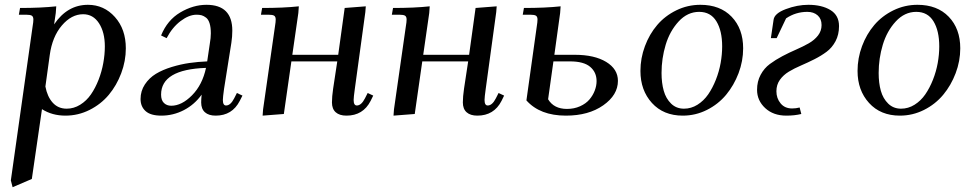

<svg xmlns="http://www.w3.org/2000/svg" viewBox="-20 -472 4023 795"><path d="M24.9 274.9 115.2 -363.8Q118.2 -380.9 118.2 -391.1Q118.2 -402.8 111.8 -407Q105.5 -411.1 87.9 -411.1H58.1L63 -439Q149.4 -439 212.9 -445.8L210.9 -418L204.1 -371.1Q258.8 -452.1 344.2 -452.1Q410.6 -452.1 455.8 -401.6Q501 -351.1 501 -272Q501 -219.2 481.9 -168.7Q462.9 -118.2 430.4 -79.3Q397.9 -40.5 350.8 -16.8Q303.7 6.8 251 6.8Q195.8 6.8 153.8 -20L111.8 269L32.2 303.2ZM168 -113.8Q175.8 -71.8 198.2 -46.9Q220.7 -22 255.9 -22Q285.6 -22 312 -38.3Q338.4 -54.7 356.7 -81.3Q375 -107.9 388.2 -141.8Q401.4 -175.8 407.7 -211.2Q414.1 -246.6 414.1 -279.8Q414.1 -338.4 389.9 -375.7Q365.7 -413.1 324.2 -413.1Q275.9 -413.1 236.1 -366.5Q196.3 -319.8 186 -244.1Z M562 -62Q562 -95.2 579.8 -122.3Q597.7 -149.4 625.5 -166.3Q653.3 -183.1 690.9 -194.6Q728.5 -206.1 764.4 -211.2Q800.3 -216.3 837.9 -217.8L848.6 -290Q853 -315.4 853 -334Q853 -358.9 847.9 -375.2Q842.8 -391.6 833.3 -398.9Q823.7 -406.2 814.9 -408.7Q806.2 -411.1 793.9 -411.1Q762.7 -411.1 728 -385Q693.4 -358.9 669.9 -314L647 -325.2Q672.9 -388.7 726.3 -420.4Q779.8 -452.1 835 -452.1Q941.9 -452.1 941.9 -345.2Q941.9 -320.3 938 -294.9L907.7 -104Q902.8 -68.8 902.8 -58.1Q902.8 -35.2 916 -35.2Q934.6 -35.2 949.7 -64.9L960.9 -86.9L983.9 -76.2L972.7 -54.2Q941.4 6.8 873 6.8Q844.2 6.8 828.6 -7.1Q813 -21 813 -47.9Q813 -60.5 814.9 -80.1Q785.6 -39.1 741.5 -16.1Q697.3 6.8 647.9 6.8Q603.5 6.8 582.8 -12Q562 -30.8 562 -62ZM647 -80.1Q647 -57.1 658.7 -45.7Q670.4 -34.2 689 -34.2Q732.4 -34.2 775.1 -77.4Q817.9 -120.6 833 -190.9Q647 -184.6 647 -80.1Z M1060.5 -411.1 1065.4 -439Q1153.8 -439 1217.3 -445.8L1215.3 -418L1190.4 -245.1H1380.4L1407.2 -439L1494.6 -445.8L1492.7 -421.9L1449.2 -104Q1444.3 -68.8 1444.3 -58.1Q1444.3 -35.2 1457.5 -35.2Q1476.1 -35.2 1491.2 -64.9L1502.4 -86.9L1525.4 -76.2L1514.6 -54.2Q1483.4 6.8 1414.6 6.8Q1385.7 6.8 1370.1 -7.1Q1354.5 -21 1354.5 -47.9Q1354.5 -71.8 1359.4 -105L1376.5 -217.8H1186.5L1155.3 0L1067.4 6.8L1069.3 -19L1118.7 -363.8Q1121.6 -380.9 1121.6 -391.1Q1121.6 -402.8 1115.2 -407Q1108.9 -411.1 1091.3 -411.1Z M1602.5 -411.1 1607.4 -439Q1695.8 -439 1759.3 -445.8L1757.3 -418L1732.4 -245.1H1922.4L1949.2 -439L2036.6 -445.8L2034.7 -421.9L1991.2 -104Q1986.3 -68.8 1986.3 -58.1Q1986.3 -35.2 1999.5 -35.2Q2018.1 -35.2 2033.2 -64.9L2044.4 -86.9L2067.4 -76.2L2056.6 -54.2Q2025.4 6.8 1956.5 6.8Q1927.7 6.8 1912.1 -7.1Q1896.5 -21 1896.5 -47.9Q1896.5 -71.8 1901.4 -105L1918.5 -217.8H1728.5L1697.3 0L1609.4 6.8L1611.3 -19L1660.6 -363.8Q1663.6 -380.9 1663.6 -391.1Q1663.6 -402.8 1657.2 -407Q1650.9 -411.1 1633.3 -411.1Z M2144.5 -411.1 2149.4 -439Q2237.8 -439 2301.3 -445.8L2299.3 -418L2275.4 -245.1H2360.4Q2441.4 -245.1 2490 -215.6Q2538.6 -186 2538.6 -137.2Q2538.6 -78.6 2477.8 -35.9Q2417 6.8 2323.2 6.8Q2215.8 6.8 2159.7 -56.2L2202.6 -362.8Q2205.6 -380.9 2205.6 -391.1Q2205.6 -402.8 2199.2 -407Q2192.9 -411.1 2175.3 -411.1ZM2249.5 -61Q2273.4 -21 2327.6 -21Q2357.4 -21 2381.8 -32Q2406.2 -43 2420.7 -60.1Q2435.1 -77.1 2442.6 -96.9Q2450.2 -116.7 2450.2 -136.2Q2450.2 -172.9 2423.6 -195.3Q2397 -217.8 2340.3 -217.8H2271.5Z M2631.8 -178.2Q2631.8 -231 2650.4 -280.8Q2668.9 -330.6 2701.2 -368.4Q2733.4 -406.2 2780.3 -429.2Q2827.1 -452.1 2879.9 -452.1Q2961.9 -452.1 3009.5 -402.6Q3057.1 -353 3057.1 -272Q3057.1 -219.2 3038.1 -168.9Q3019 -118.7 2986.6 -79.6Q2954.1 -40.5 2907 -16.8Q2859.9 6.8 2807.1 6.8Q2727.1 6.8 2679.4 -45.7Q2631.8 -98.1 2631.8 -178.2ZM2719.2 -169.9Q2719.2 -128.4 2728.3 -96.2Q2737.3 -64 2758.8 -43Q2780.3 -22 2812 -22Q2841.8 -22 2867.9 -38.3Q2894 -54.7 2912.4 -81.3Q2930.7 -107.9 2944.1 -141.8Q2957.5 -175.8 2963.9 -211.2Q2970.2 -246.6 2970.2 -279.8Q2970.2 -344.7 2946.3 -383.8Q2922.4 -422.9 2875 -422.9Q2826.7 -422.9 2790 -383.1Q2753.4 -343.3 2736.3 -286.6Q2719.2 -230 2719.2 -169.9Z M3114.7 -100.1Q3114.7 -134.8 3129.4 -162.1Q3144 -189.5 3167.7 -207Q3191.4 -224.6 3219.7 -239.5Q3248 -254.4 3276.6 -266.8Q3305.2 -279.3 3328.9 -292.7Q3352.5 -306.2 3367.2 -325.2Q3381.8 -344.2 3381.8 -368.2Q3381.8 -394 3365.5 -408.4Q3349.1 -422.9 3322.8 -422.9Q3274.9 -422.9 3234.9 -396L3195.8 -314H3171.9L3183.1 -390.1Q3186.5 -416.5 3233.9 -434.3Q3281.2 -452.1 3327.1 -452.1Q3382.8 -452.1 3418.5 -430.4Q3454.1 -408.7 3454.1 -363.8Q3454.1 -328.6 3439.7 -301.5Q3425.3 -274.4 3402.6 -257.6Q3379.9 -240.7 3352.3 -226.8Q3324.7 -212.9 3296.9 -200.9Q3269 -189 3246.3 -175.3Q3223.6 -161.6 3209.2 -141.4Q3194.8 -121.1 3194.8 -94.2Q3194.8 -64.9 3212.2 -43.9Q3229.5 -22.9 3259.8 -22.9Q3275.9 -22.9 3291 -26.9L3297.9 0Q3270 6.8 3235.8 6.8Q3182.1 6.8 3148.4 -24.4Q3114.7 -55.7 3114.7 -100.1Z M3530.8 -178.2Q3530.8 -231 3549.3 -280.8Q3567.9 -330.6 3600.1 -368.4Q3632.3 -406.2 3679.2 -429.2Q3726.1 -452.1 3778.8 -452.1Q3860.8 -452.1 3908.4 -402.6Q3956.1 -353 3956.1 -272Q3956.1 -219.2 3937 -168.9Q3918 -118.7 3885.5 -79.6Q3853 -40.5 3805.9 -16.8Q3758.8 6.8 3706.1 6.8Q3626 6.8 3578.4 -45.7Q3530.8 -98.1 3530.8 -178.2ZM3618.2 -169.9Q3618.2 -128.4 3627.2 -96.2Q3636.2 -64 3657.7 -43Q3679.2 -22 3710.9 -22Q3740.7 -22 3766.8 -38.3Q3793 -54.7 3811.3 -81.3Q3829.6 -107.9 3843 -141.8Q3856.4 -175.8 3862.8 -211.2Q3869.1 -246.6 3869.1 -279.8Q3869.1 -344.7 3845.2 -383.8Q3821.3 -422.9 3773.9 -422.9Q3725.6 -422.9 3689 -383.1Q3652.3 -343.3 3635.3 -286.6Q3618.2 -230 3618.2 -169.9Z"/></svg>

Font: Dihjauti
Style: Bold Italic
Weight: 700
Italic angle: -9°
Designer: T. Christopher White
Version: Version 3.0.0